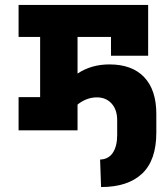

<svg xmlns="http://www.w3.org/2000/svg" viewBox="-20 -526 671 775"><path d="M611 -66V9Q611 121 553.5 175Q496 229 388 229L384 118Q418 117 435.5 90.5Q453 64 453 19V-41Q453 -83 430.5 -108Q408 -133 371 -133Q330 -133 293 -104V0H55V-134H142V-377H55V-506H578V-301H428V-377H293V-229Q348 -266 422 -266Q513 -266 562 -214.5Q611 -163 611 -66Z"/></svg>

Font: Arvo
Style: Bold
Weight: 700
Designer: Anton Koovit (Cyrillic Expansion: Cyreal)
Foundry: Anton Koovit, Yassin Baggar
Version: Version 3.000